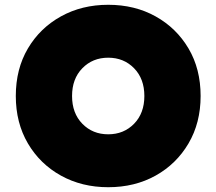

<svg xmlns="http://www.w3.org/2000/svg" viewBox="-20 -768 904 802"><path d="M432 14Q322 14 234.5 -34.5Q147 -83 96.5 -169Q46 -255 46 -367Q46 -480 96.5 -565.5Q147 -651 234.5 -699.5Q322 -748 432 -748Q543 -748 630 -699.5Q717 -651 767.5 -565.5Q818 -480 818 -367Q818 -255 767.5 -169Q717 -83 630 -34.5Q543 14 432 14ZM432 -207Q497 -207 540 -251Q583 -295 583 -367Q583 -439 540 -483Q497 -527 432 -527Q367 -527 324 -483Q281 -439 281 -367Q281 -295 324 -251Q367 -207 432 -207Z"/></svg>

Font: YamahaIndonesia935. App Black
Style: Regular
Weight: 900
Designer: Dalton Maag Ltd
Foundry: Dalton Maag Ltd
Version: Version 1.002; January 01, 2024; Regular/Italic